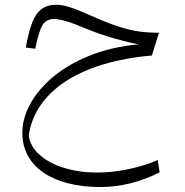

<svg xmlns="http://www.w3.org/2000/svg" viewBox="-20 -420 761 789"><path d="M85.9 -224.6 125 -219.7Q139.2 -291 154.3 -316.4Q169.4 -341.8 202.1 -341.8Q220.2 -341.8 249.8 -333.5Q279.3 -325.2 331.5 -303.2Q391.6 -278.3 452.6 -261.2Q513.7 -244.1 549.8 -237.8Q436 -227.1 347.2 -190.9Q258.3 -154.8 197 -103Q135.7 -51.3 103.8 8.1Q71.8 67.4 71.8 125Q71.8 177.7 94.2 219.2Q116.7 260.7 158.9 289.6Q201.2 318.4 260.3 333.5Q319.3 348.6 392.6 348.6Q453.6 348.6 516.4 333Q579.1 317.4 636.2 288.1L627.9 237.8Q573.2 261.7 506.6 275.4Q439.9 289.1 378.4 289.1Q305.2 289.1 243.7 270Q182.1 251 143.3 216.8Q104.5 182.6 98.1 137.2Q107.9 69.3 146.2 13.2Q184.6 -43 249.3 -85.4Q314 -127.9 403.3 -155Q492.7 -182.1 604 -191.9L633.3 -285.2Q594.2 -285.2 555.9 -290Q517.6 -294.9 470.2 -309.8Q422.9 -324.7 355.5 -355Q298.3 -380.4 267.1 -390.4Q235.8 -400.4 211.9 -400.4Q174.8 -400.4 150.9 -382.8Q127 -365.2 112.1 -326.4Q97.2 -287.6 85.9 -224.6Z"/></svg>

Font: Pinar FD VF
Style: Regular
Weight: 300
Designer: Amin Abedi
Version: Version 2.000